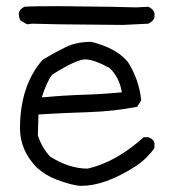

<svg xmlns="http://www.w3.org/2000/svg" viewBox="-20 -610 563 624"><path d="M379 -529 173 -531 84 -533 68 -531 47 -543Q41 -552 41 -568Q44 -580 59 -588Q80 -590 171 -590Q376 -588 423 -586L462 -588Q477 -582 482 -568V-553Q479 -542 462 -533ZM124 -294Q186 -300 250 -302Q314 -304 376 -310Q368 -359 336 -389Q285 -417 257 -417Q228 -417 149 -367Q131 -342 116 -294ZM244 -6Q218 -6 162 -27Q128 -40 99 -66Q45 -122 45 -193Q45 -331 118 -415Q155 -438 194 -457Q228 -474 277 -474Q360 -453 396 -408Q432 -351 439 -284L426 -263Q349 -248 267.5 -245.5Q186 -243 105 -238L103 -170Q116 -130 143 -101Q205 -62 265 -62Q357 -83 447 -164H462Q478 -159 482 -145V-129Q456 -92 418 -68Q321 -6 244 -6Z"/></svg>

Font: Yozai
Style: Regular
Weight: 400
Designer: LXGW / Y.OzVox
Foundry: LXGW / Y.OzVox
Version: Version 0.861;October 22, 2024